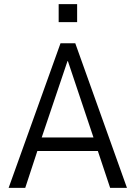

<svg xmlns="http://www.w3.org/2000/svg" viewBox="-20 -916 661 936"><path d="M22 0 275 -705H347L599 0H517L450 -201L484 -180H136L169 -201L103 0ZM309 -618 178 -230 163 -246H457L441 -230L311 -618ZM266 -808V-896H356V-808Z"/></svg>

Font: Nunito Sans 10pt Condensed
Style: Regular
Weight: 400
Width: 3
Designer: Vernon Adams
Foundry: Vernon Adams
Version: Version 3.101;gftools[0.9.27]